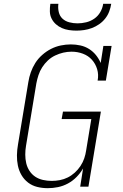

<svg xmlns="http://www.w3.org/2000/svg" viewBox="-20 -975 640 1003"><path d="M230 8H229Q201 8 174.5 1.5Q148 -5 127 -21Q106 -37 92.5 -60Q79 -83 73.5 -109.5Q68 -136 68.5 -164Q69 -192 74 -220L128 -546Q132 -572 141 -597.5Q150 -623 164.5 -646Q179 -669 200.5 -688Q222 -707 246.5 -719.5Q271 -732 297.5 -737.5Q324 -743 350 -743Q376 -743 400.5 -737.5Q425 -732 445.5 -719Q466 -706 481 -687.5Q496 -669 506 -646L520 -735H563L533 -554H490Q496 -585 487.5 -613.5Q479 -642 460 -663Q441 -684 413 -694.5Q385 -705 354 -705Q332 -705 310.5 -700Q289 -695 268 -685Q247 -675 230 -659Q213 -643 200.5 -623.5Q188 -604 181 -582.5Q174 -561 170 -540L116 -214Q112 -191 112 -167.5Q112 -144 117 -122.5Q122 -101 134 -82.5Q146 -64 164 -52Q182 -40 204.5 -35Q227 -30 250 -30Q271 -30 292.5 -34Q314 -38 334 -48Q354 -58 371 -73.5Q388 -89 400.5 -108Q413 -127 420 -147.5Q427 -168 430 -189L457 -353H302L309 -392H507L442 0H399L414 -95Q400 -71 380 -50.5Q360 -30 335 -16.5Q310 -3 283 2.5Q256 8 230 8ZM379 -815Q359 -815 339.5 -818Q320 -821 303 -828.5Q286 -836 272 -848.5Q258 -861 249.5 -878Q241 -895 240.5 -915Q240 -935 243 -955H285Q282 -933 287 -912Q292 -891 306.5 -877.5Q321 -864 342 -858.5Q363 -853 385 -853Q407 -853 430 -858.5Q453 -864 472.5 -877.5Q492 -891 504 -912Q516 -933 519 -955H561Q558 -935 550.5 -915Q543 -895 529.5 -878Q516 -861 498 -848.5Q480 -836 460 -828.5Q440 -821 419.5 -818Q399 -815 379 -815Z"/></svg>

Font: Iosevka Etoile Extralight
Style: Italic
Weight: 200
Italic angle: -9°
Designer: Belleve Invis
Foundry: Belleve Invis
Version: Version 22.1.2; ttfautohint (v1.8.4)